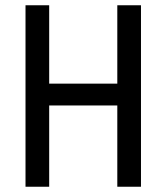

<svg xmlns="http://www.w3.org/2000/svg" viewBox="-20 -710 633 730"><path d="M77 0V-690H167V-392H426V-690H516V0H426V-309H167V0Z"/></svg>

Font: Radio Canada Condensed
Style: Regular
Weight: 400
Width: 3
Designer: Charles Daoud, Etienne Aubert Bonn, Alexandre Saumier Demers, Jacques Le Bailly
Foundry: Radio-Canada
Version: Version 2.104; ttfautohint (v1.8.4.7-5d5b);gftools[0.9.28.de